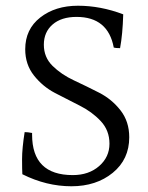

<svg xmlns="http://www.w3.org/2000/svg" viewBox="-20 -690 515 670"><path d="M431 -211Q431 -134 373.5 -87Q316 -40 229 -40Q142 -40 58 -82Q57 -98 57 -135Q57 -172 66 -229Q77 -229 92 -226Q92 -223 92 -220Q92 -79 234 -79Q290 -79 326 -110.5Q362 -142 362 -188.5Q362 -235 331.5 -267.5Q301 -300 258 -321.5Q215 -343 172 -365.5Q129 -388 98.5 -426.5Q68 -465 68 -518Q68 -588 120.5 -629Q173 -670 252 -670Q331 -670 410 -640Q408 -570 399 -522Q383 -522 377 -524Q357 -631 247 -631Q194 -631 163.5 -604.5Q133 -578 133 -534Q133 -490 163.5 -460Q194 -430 238 -409.5Q282 -389 326 -366.5Q370 -344 400.5 -305Q431 -266 431 -211Z"/></svg>

Font: Halant
Style: Regular
Weight: 400
Designer: Hitesh Malaviya (Devanagari), Satya Rajpurohit (Latin)
Foundry: Indian Type Foundry
Version: Version 1.100;PS 1.0;hotconv 1.0.78;makeotf.lib2.5.61930; tt